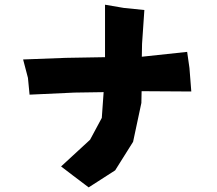

<svg xmlns="http://www.w3.org/2000/svg" viewBox="-20 -770 919 815"><path d="M425.8 -750V-527.3L258.8 -524.4L78.1 -517.6L98.6 -439.5L105.5 -368.2L295.9 -377L419.9 -378.9L412.1 -269.5L362.3 -176.8L239.3 -63.5L289.1 -25.4L356.4 25.4L468.8 -46.9L544.9 -168L580.1 -333L581.1 -382.8H603.5L762.7 -381.8H792L784.2 -481.4L774.4 -549.8L583 -529.3H582L583 -584L592.8 -727.5L505.9 -736.3Z"/></svg>

Font: MaokenAssortedSans-TC
Style: Regular
Weight: 500
Version: Version 0.83